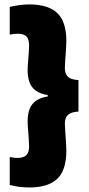

<svg xmlns="http://www.w3.org/2000/svg" viewBox="-20 -698 392 848"><path d="M23 -667.5Q42 -672 64.2 -675.2Q86.5 -678.5 109 -678.5Q192 -678.5 232.5 -640.8Q273 -603 273 -516.5Q273 -502.5 271.5 -479.2Q270 -456 268.2 -433.5Q266.5 -411 266.5 -398.5Q266.5 -381 272.5 -369.2Q278.5 -357.5 291.8 -351.5Q305 -345.5 326.5 -344.5V-205Q305 -204 291.8 -198Q278.5 -192 272.5 -180.5Q266.5 -169 266.5 -151.5Q266.5 -139.5 268.2 -116.8Q270 -94 271.5 -70.8Q273 -47.5 273 -33Q273 54.5 232.5 92.2Q192 130 109 130Q86.5 130 64.5 127Q42.5 124 23 119V-4.5Q30 -3 38.2 -1.8Q46.5 -0.5 56 -0.5Q84.5 -0.5 96.5 -12.8Q108.5 -25 108.5 -52.5Q108.5 -64 107 -84.8Q105.5 -105.5 103.8 -127Q102 -148.5 102 -161Q102 -192.5 110.5 -215.8Q119 -239 140 -253.8Q161 -268.5 198 -273L191 -269.5V-278Q157.5 -283.5 138 -297.8Q118.5 -312 110.2 -335Q102 -358 102 -388.5Q102 -401.5 103.8 -422.8Q105.5 -444 107 -465Q108.5 -486 108.5 -497Q108.5 -524.5 97 -536.8Q85.5 -549 58 -549Q48 -549 39 -547.8Q30 -546.5 23 -545Z"/></svg>

Font: Anek Tamil Medium ExtraBold
Style: Regular
Weight: 800
Version: Version 1.003